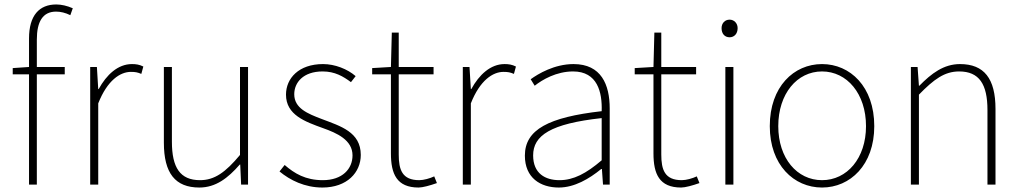

<svg xmlns="http://www.w3.org/2000/svg" viewBox="-20 -827 4575 860"><path d="M37 -494H110V0H145V-494H270V-527H145V-650C145 -729 171 -775 231 -775C251 -775 273 -770 295 -759L306 -790C281 -801 255 -807 232 -807C156 -807 110 -758 110 -655V-527L37 -522Z M384 0H420V-364C461 -468 519 -505 566 -505C587 -505 596 -503 613 -496L622 -529C604 -538 589 -540 571 -540C508 -540 457 -492 422 -428H420L414 -527H384Z M873 13C946 13 1001 -29 1054 -90H1056L1060 0H1091V-527H1055V-133C990 -55 941 -20 876 -20C787 -20 750 -76 750 -192V-527H714V-188C714 -51 765 13 873 13Z M1424 13C1535 13 1596 -55 1596 -133C1596 -236 1505 -262 1421 -294C1358 -318 1298 -342 1298 -405C1298 -457 1338 -507 1425 -507C1480 -507 1517 -485 1552 -459L1573 -486C1536 -518 1480 -540 1427 -540C1318 -540 1261 -476 1261 -403C1261 -312 1347 -282 1427 -253C1489 -231 1559 -200 1559 -131C1559 -71 1514 -20 1426 -20C1348 -20 1299 -50 1255 -88L1232 -59C1279 -20 1345 13 1424 13Z M1855 13C1873 13 1906 4 1937 -7L1925 -37C1906 -28 1878 -20 1858 -20C1781 -20 1766 -67 1766 -135V-494H1922V-527H1766V-681H1735L1731 -527L1647 -522V-494H1731V-140C1731 -48 1757 13 1855 13Z M2053 0H2089V-364C2130 -468 2188 -505 2235 -505C2256 -505 2265 -503 2282 -496L2291 -529C2273 -538 2258 -540 2240 -540C2177 -540 2126 -492 2091 -428H2089L2083 -527H2053Z M2483 13C2553 13 2619 -26 2673 -70H2676L2681 0H2711V-341C2711 -448 2673 -540 2549 -540C2463 -540 2390 -496 2357 -472L2375 -443C2409 -470 2472 -507 2547 -507C2656 -507 2678 -414 2675 -329C2438 -302 2331 -247 2331 -130C2331 -30 2401 13 2483 13ZM2486 -20C2422 -20 2368 -50 2368 -131C2368 -220 2446 -273 2675 -298V-109C2606 -50 2549 -20 2486 -20Z M3031 13C3049 13 3082 4 3113 -7L3101 -37C3082 -28 3054 -20 3034 -20C2957 -20 2942 -67 2942 -135V-494H3098V-527H2942V-681H2911L2907 -527L2823 -522V-494H2907V-140C2907 -48 2933 13 3031 13Z M3229 0H3265V-527H3229ZM3248 -660C3268 -660 3284 -675 3284 -701C3284 -723 3268 -739 3248 -739C3227 -739 3212 -723 3212 -701C3212 -675 3227 -660 3248 -660Z M3662 13C3788 13 3896 -88 3896 -262C3896 -439 3788 -540 3662 -540C3536 -540 3428 -439 3428 -262C3428 -88 3536 13 3662 13ZM3662 -20C3550 -20 3466 -118 3466 -262C3466 -407 3550 -507 3662 -507C3774 -507 3859 -407 3859 -262C3859 -118 3774 -20 3662 -20Z M4060 0H4096V-403C4163 -472 4211 -507 4276 -507C4366 -507 4403 -450 4403 -334V0H4439V-339C4439 -475 4388 -540 4280 -540C4207 -540 4152 -498 4098 -443H4096L4090 -527H4060Z"/></svg>

Font: Harano Aji Gothic K1 ExtraLight
Style: Regular
Weight: 250
Foundry: Masamichi Hosoda
Version: HaranoAjiGothicK1-ExtraLight version 20230610;ttx 4.39.4